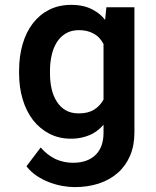

<svg xmlns="http://www.w3.org/2000/svg" viewBox="-20 -558 640 786"><path d="M58.1 -268.1V-257.8Q58.1 -200.7 72.8 -151.6Q87.4 -102.5 115.2 -66.4Q143.1 -30.8 182.4 -10.5Q221.7 9.8 270.5 9.8Q296.4 9.8 318.8 4.2Q341.3 -1.5 359.9 -11.2Q372.1 -18.1 383.1 -27.1Q394 -36.1 403.8 -47.4V-13.7Q403.8 14.6 395.8 37.1Q387.7 59.6 372.6 74.7Q356.4 91.3 332.8 99.9Q309.1 108.4 278.8 108.4Q260.3 108.4 242.7 104.7Q225.1 101.1 208.5 93.8Q191.9 85.9 176.3 74Q160.6 62 146.5 45.9L88.4 122.6Q106 145.5 130.1 161.6Q154.3 177.7 181.2 188Q208 198.2 235.1 203.1Q262.2 208 285.6 208Q339.8 208 385 193.1Q430.2 178.2 462.4 149.4Q494.6 121.1 512.5 79.3Q530.3 37.6 530.3 -15.6V-528.3H415.5L410.2 -476.6Q400.9 -488.8 389.4 -498.5Q377.9 -508.3 364.7 -515.6Q345.7 -526.9 322.5 -532.5Q299.3 -538.1 271.5 -538.1Q221.7 -538.1 182.4 -518.6Q143.1 -499 115.2 -463.4Q87.4 -427.7 72.8 -377.9Q58.1 -328.1 58.1 -268.1ZM184.6 -257.8V-268.1Q184.6 -302.7 191.7 -333Q198.7 -363.3 213.4 -386.2Q228 -408.7 250.2 -421.6Q272.5 -434.6 303.2 -434.6Q320.3 -434.6 335 -431.2Q349.6 -427.7 361.3 -421.4Q375 -414.6 385.5 -403.6Q396 -392.6 403.8 -377.9V-150.4Q396.5 -137.2 386.7 -126.7Q377 -116.2 364.3 -108.4Q351.6 -101.1 336.4 -97.4Q321.3 -93.8 302.2 -93.8Q271.5 -93.8 249.3 -106.4Q227.1 -119.1 212.9 -141.6Q198.2 -164.1 191.4 -193.8Q184.6 -223.6 184.6 -257.8Z"/></svg>

Font: Roboto Mono SemiBold
Style: Regular
Weight: 600
Monospace: yes
Designer: Google
Version: Version 3.000